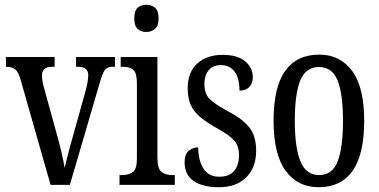

<svg xmlns="http://www.w3.org/2000/svg" viewBox="-20 -775 1589 805"><path d="M66 -442Q57 -474 43.5 -484.5Q30 -495 5 -495V-536H209V-495H198Q176 -495 166 -485.5Q156 -476 156 -459Q156 -446 158.5 -432.5Q161 -419 165 -405L216 -220Q227 -183 237 -140Q247 -97 251 -71Q256 -91 265 -127.5Q274 -164 287 -208L336 -384Q350 -432 350 -460Q350 -495 307 -495H299V-536H462V-495H451Q428 -495 418 -479.5Q408 -464 395 -417L273 0H192Z M593 -641Q571 -641 557 -654Q543 -667 543 -698Q543 -730 557 -742.5Q571 -755 593 -755Q615 -755 630 -742.5Q645 -730 645 -698Q645 -667 630 -654Q615 -641 593 -641ZM481 0V-41H491Q520 -41 537 -53.5Q554 -66 554 -110V-425Q554 -469 539 -482Q524 -495 496 -495H486V-536H640V-115Q640 -68 657 -54.5Q674 -41 703 -41H713V0Z M897 10Q830 10 792 -16Q754 -42 754 -94Q754 -129 771.5 -143Q789 -157 811 -157Q811 -104 832.5 -69Q854 -34 899 -34Q941 -34 961.5 -58Q982 -82 982 -125Q982 -162 963 -184.5Q944 -207 894 -235Q849 -260 821 -283Q793 -306 780 -334.5Q767 -363 767 -405Q767 -473 807.5 -509Q848 -545 913 -545Q977 -545 1008.5 -517.5Q1040 -490 1040 -452Q1040 -426 1025.5 -410.5Q1011 -395 984 -395Q984 -448 963.5 -475Q943 -502 906 -502Q872 -502 854.5 -480Q837 -458 837 -423Q837 -382 859 -360Q881 -338 933 -310Q994 -279 1024 -242.5Q1054 -206 1054 -143Q1054 -73 1012.5 -31.5Q971 10 897 10Z M1316 10Q1228 10 1177.5 -59Q1127 -128 1127 -269Q1127 -409 1175.5 -477.5Q1224 -546 1319 -546Q1406 -546 1456.5 -477.5Q1507 -409 1507 -269Q1507 -128 1458.5 -59Q1410 10 1316 10ZM1318 -41Q1374 -41 1396 -99Q1418 -157 1418 -269Q1418 -381 1395.5 -437.5Q1373 -494 1317 -494Q1262 -494 1239 -437.5Q1216 -381 1216 -269Q1216 -157 1239.5 -99Q1263 -41 1318 -41Z"/></svg>

Font: Noto Serif Khmer ExtraCondensed
Style: Regular
Weight: 400
Width: 2
Designer: Danh Hong and the Monotype Design Team
Foundry: Monotype Imaging Inc.
Version: Version 2.004; ttfautohint (v1.8.4.7-5d5b)